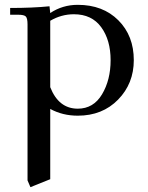

<svg xmlns="http://www.w3.org/2000/svg" viewBox="-20 -472 612 795"><path d="M22 -411V-439Q115 -439 185 -446L188 -418Q239 -452 302 -452Q406 -452 470 -388Q534 -324 534 -223Q534 -126 469 -59.5Q404 7 302 7Q239 7 188 -21V270L106 303L94 275V-371Q94 -396 87 -403.5Q80 -411 55 -411ZM188 -111Q223 -22 302 -22Q367 -22 402.5 -81.5Q438 -141 438 -223Q438 -306 399 -359.5Q360 -413 286 -413Q234 -413 188 -386Z"/></svg>

Font: Dihjauti
Style: Bold
Weight: 700
Designer: T. Christopher White
Version: Version 3.0.0